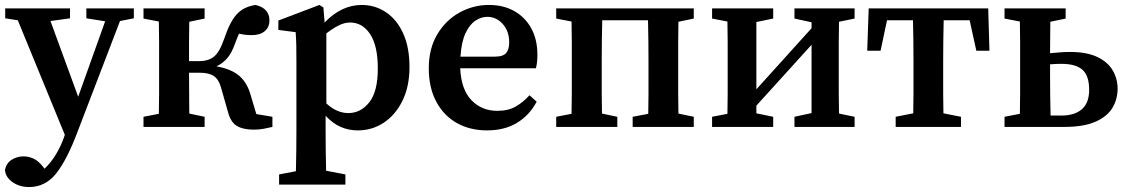

<svg xmlns="http://www.w3.org/2000/svg" viewBox="-20 -513 4560 776"><path d="M329 -439V-479H521V-439L465 -428L294 18Q251 133 207 188Q163 243 98 243Q59 243 30.5 223Q2 203 0 173Q6 146 27.5 132.5Q49 119 75 119Q95 119 114.5 127.5Q134 136 154 161L160 169Q187 143 207 109.5Q227 76 240 38L242 32L52 -431L1 -439V-479H263V-439L184 -428L296 -122L405 -427Z M901 -62 873 -160Q864 -192 844.5 -205.5Q825 -219 788 -219H744Q744 -179 744.5 -134.5Q745 -90 745 -54L807 -41V0H560V-41L622 -53Q623 -90 623 -133.5Q623 -177 623 -210V-269Q623 -302 623 -345.5Q623 -389 622 -426L560 -438V-479H807V-438L745 -425Q744 -388 744 -344Q744 -300 744 -266H788Q821 -266 844 -283.5Q867 -301 886 -356Q909 -425 937 -455.5Q965 -486 1013 -493Q1042 -486 1055.5 -470Q1069 -454 1069 -431Q1069 -403 1050 -387Q1031 -371 998 -371Q970 -371 946 -377Q942 -368 938 -358Q934 -348 930 -337Q917 -300 899 -278.5Q881 -257 855 -245Q915 -234 947 -206.5Q979 -179 993 -129L1016 -52L1081 -41V0Q1065 4 1045.5 7.5Q1026 11 1006 11Q963 11 937.5 -4Q912 -19 901 -62Z M1108 233V192L1176 179Q1177 135 1177.5 94.5Q1178 54 1178 16V-263Q1178 -304 1177.5 -328.5Q1177 -353 1175 -383L1105 -392V-430L1271 -493L1287 -483L1292 -422Q1360 -493 1442 -493Q1496 -493 1540 -463.5Q1584 -434 1609.5 -378Q1635 -322 1635 -242Q1635 -163 1606.5 -105.5Q1578 -48 1531 -17Q1484 14 1426 14Q1389 14 1357 0Q1325 -14 1296 -45V15Q1296 52 1296.5 92.5Q1297 133 1298 177L1376 192V233ZM1395 -422Q1372 -422 1348.5 -410Q1325 -398 1299 -378V-95Q1341 -56 1388 -56Q1438 -56 1472.5 -99.5Q1507 -143 1507 -236Q1507 -328 1476 -375Q1445 -422 1395 -422Z M1949 -445Q1925 -445 1901.5 -429.5Q1878 -414 1861.5 -379Q1845 -344 1841 -284H1978Q2014 -284 2026 -299Q2038 -314 2038 -341Q2038 -387 2012 -416Q1986 -445 1949 -445ZM1949 14Q1879 14 1826 -16Q1773 -46 1743 -102.5Q1713 -159 1713 -237Q1713 -317 1747.5 -374.5Q1782 -432 1837.5 -462.5Q1893 -493 1956 -493Q2015 -493 2059 -468Q2103 -443 2127.5 -398Q2152 -353 2152 -292Q2152 -260 2146 -237H1840Q1844 -151 1885.5 -108Q1927 -65 1990 -65Q2034 -65 2064.5 -82.5Q2095 -100 2120 -128L2149 -102Q2120 -47 2069.5 -16.5Q2019 14 1949 14Z M2228 0V-41L2290 -53Q2291 -90 2291 -133.5Q2291 -177 2291 -210V-269Q2291 -302 2291 -345.5Q2291 -389 2290 -426L2228 -438V-479H2784V-438L2722 -425Q2721 -388 2721 -345Q2721 -302 2721 -269V-210Q2721 -177 2721 -134Q2721 -91 2722 -54L2784 -41V0H2537V-41L2600 -53Q2601 -91 2601 -134Q2601 -177 2601 -210V-269Q2601 -304 2600.5 -349Q2600 -394 2599 -431H2414Q2413 -394 2412.5 -349Q2412 -304 2412 -269V-210Q2412 -177 2412 -134Q2412 -91 2413 -54L2475 -41V0Z M3191 -438V-479H3434V-438L3371 -425Q3370 -388 3370 -345Q3370 -302 3370 -269V-210Q3370 -177 3370 -134Q3370 -91 3371 -54L3434 -41V0H3191V-41L3260 -56V-332L3037 -86V-55L3105 -41V0H2858V-41L2920 -53Q2921 -91 2921 -134Q2921 -177 2921 -210V-269Q2921 -302 2921 -345.5Q2921 -389 2920 -426L2858 -438V-479H3105V-438L3037 -424V-152L3260 -399V-423Z M3485 -308 3491 -479H3974L3979 -308H3926L3899 -431H3794Q3793 -394 3792.5 -349Q3792 -304 3792 -269V-210Q3792 -177 3792 -134.5Q3792 -92 3793 -55L3864 -41V0H3600V-41L3671 -55Q3672 -92 3672 -134.5Q3672 -177 3672 -210V-269Q3672 -304 3671.5 -349Q3671 -394 3670 -431H3565L3539 -308Z M4040 -438V-479H4287V-438L4225 -425Q4225 -396 4224.5 -362Q4224 -328 4224 -298Q4245 -300 4265.5 -301.5Q4286 -303 4305 -303Q4373 -303 4415.5 -282.5Q4458 -262 4477.5 -228Q4497 -194 4497 -155Q4497 -112 4476 -77Q4455 -42 4407.5 -21Q4360 0 4280 0H4040V-41L4102 -53Q4103 -90 4103 -133.5Q4103 -177 4103 -210V-269Q4103 -302 4103 -345.5Q4103 -389 4102 -426ZM4224 -210Q4224 -176 4224.5 -130Q4225 -84 4226 -46H4270Q4323 -46 4352.5 -71.5Q4382 -97 4382 -150Q4382 -206 4355.5 -230.5Q4329 -255 4269 -255Q4258 -255 4246.5 -254.5Q4235 -254 4224 -253Z"/></svg>

Font: Source Serif Pro Semibold
Style: Regular
Weight: 600
Designer: Frank Grießhammer
Foundry: Adobe Systems Incorporated
Version: Version 3.000;hotconv 1.0.109;makeotfexe 2.5.65596